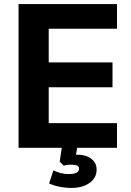

<svg xmlns="http://www.w3.org/2000/svg" viewBox="-20 -725 645 942"><path d="M71 0V-705H554V-584H219V-419H532V-297H219V-121H554V0ZM330 197Q300 197 271 191Q242 185 221 175L242 111Q259 119 277.5 124Q296 129 316 129Q342 129 355 122.5Q368 116 368 103Q368 93 359.5 88Q351 83 331 83Q322 83 313.5 83.5Q305 84 293 88L273 68L286 -20H362L349 56L312 42Q324 38 336 36Q348 34 358 34Q388 34 409 43Q430 52 442 68Q454 84 454 108Q454 135 438 155Q422 175 394.5 186Q367 197 330 197Z"/></svg>

Font: Nunito Sans 12pt ExtraBold
Style: Regular
Weight: 800
Designer: Vernon Adams
Foundry: Vernon Adams
Version: Version 3.101;gftools[0.9.27]